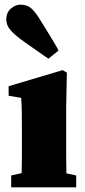

<svg xmlns="http://www.w3.org/2000/svg" viewBox="-20 -804 364 824"><path d="M28 0V-51L73 -61Q74 -98 74 -138.5Q74 -179 74 -210V-258Q74 -299 73.5 -326.5Q73 -354 71 -384L17 -393V-434L249 -503L267 -492L264 -343V-210Q264 -179 264 -137.5Q264 -96 265 -60L307 -51V0ZM231 -587 188 -552Q178 -559 166 -567Q154 -575 134.5 -589Q115 -603 82 -626Q49 -649 28 -671.5Q7 -694 7 -721Q7 -750 26.5 -767Q46 -784 68 -784Q97 -784 115.5 -767Q134 -750 156 -713Q180 -675 194 -651.5Q208 -628 216.5 -614Q225 -600 231 -587Z"/></svg>

Font: Source Serif Pro Black
Style: Regular
Weight: 900
Designer: Frank Grießhammer
Foundry: Adobe Systems Incorporated
Version: Version 3.001;hotconv 1.0.111;makeotfexe 2.5.65597